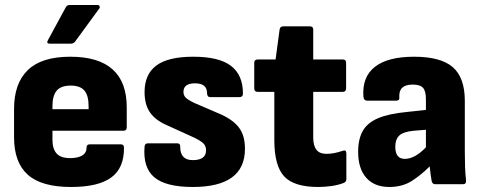

<svg xmlns="http://www.w3.org/2000/svg" viewBox="-20 -734 1919 765"><path d="M263 11Q145 11 90.5 -38Q36 -87 36 -187V-300Q36 -402 91 -455Q146 -508 260 -508Q485 -508 485 -306V-227Q485 -213 471 -213H189V-177Q189 -141 205.5 -122.5Q222 -104 260 -104Q290 -104 307.5 -114.5Q325 -125 325 -147Q325 -159 339 -159H461Q474 -159 474 -146Q475 -65 423.5 -27Q372 11 263 11ZM189 -299H333V-311Q333 -354 316 -373.5Q299 -393 262 -393Q223 -393 206 -373Q189 -353 189 -311ZM179 -560Q163 -560 171 -574L241 -703Q246 -714 257 -714H369Q375 -714 377 -708.5Q379 -703 374 -698L279 -568Q273 -560 262 -560Z M748 11Q641 11 595 -27.5Q549 -66 556 -150Q557 -163 570 -163H686Q699 -163 698 -149Q698 -96 748 -96Q801 -96 801 -135Q801 -152 790.5 -162.5Q780 -173 753 -186L643 -236Q598 -256 577 -287Q556 -318 556 -367Q556 -438 603 -473Q650 -508 750 -508Q853 -508 900.5 -471.5Q948 -435 948 -361Q948 -347 933 -347H818Q805 -347 805 -363Q805 -402 757 -402Q711 -402 711 -368Q711 -354 720 -345Q729 -336 754 -324L863 -277Q912 -254 934 -223Q956 -192 956 -141Q956 11 748 11Z M1248 11Q1151 11 1112 -31.5Q1073 -74 1073 -176V-368H1007Q993 -368 993 -382V-484Q993 -497 1007 -497H1078L1094 -616Q1096 -629 1108 -629H1215Q1228 -629 1228 -616V-497H1346Q1359 -497 1359 -484V-382Q1359 -368 1346 -368H1228V-187Q1228 -154 1240.5 -137.5Q1253 -121 1281 -121Q1310 -121 1345 -133Q1360 -139 1360 -122V-20Q1360 -9 1349 -5Q1329 3 1302 7Q1275 11 1248 11Z M1531 11Q1472 11 1439.5 -25.5Q1407 -62 1407 -129Q1407 -180 1425.5 -212.5Q1444 -245 1486.5 -263Q1529 -281 1602 -288L1677 -296V-339Q1677 -371 1665.5 -384Q1654 -397 1624 -397Q1568 -397 1571 -347Q1573 -333 1559 -333H1442Q1430 -333 1428 -348Q1422 -427 1473.5 -467.5Q1525 -508 1630 -508Q1736 -508 1784 -466.5Q1832 -425 1832 -332V-129Q1832 -96 1833 -68.5Q1834 -41 1837 -15Q1838 0 1825 0H1714Q1703 0 1700 -12Q1696 -33 1692 -71Q1656 -35 1619 -12Q1582 11 1531 11ZM1555 -149Q1555 -101 1593 -101Q1633 -101 1677 -147V-217L1628 -213Q1587 -209 1571 -194Q1555 -179 1555 -149Z"/></svg>

Font: Sofia Sans Semi Condensed Black
Style: Regular
Weight: 900
Designer: Botio Nikoltchev, Ani Petrova
Foundry: lettersoup
Version: Version 4.100; ttfautohint (v1.8.4.7-5d5b)